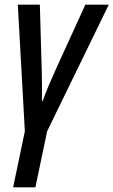

<svg xmlns="http://www.w3.org/2000/svg" viewBox="-20 -559 484 819"><path d="M36 240 86 1 56 -539H150L158 -258Q159 -232 159 -198.5Q159 -165 159 -128H162Q173 -159 187.5 -193.5Q202 -228 218 -263L344 -539H444L181 1L131 240Z"/></svg>

Font: Noto Sans Condensed Medium
Style: Italic
Weight: 500
Width: 3
Italic angle: -12°
Designer: Monotype Design Team
Foundry: Monotype Imaging Inc.
Version: Version 2.013; ttfautohint (v1.8.4.7-5d5b)